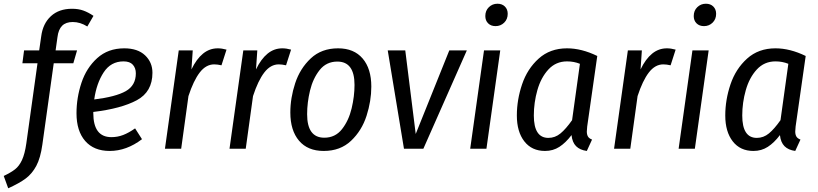

<svg xmlns="http://www.w3.org/2000/svg" viewBox="-80 -797 4383 1029"><path d="M228 -598 218 -527H333L313 -458H208L147 -22Q137 50 114.5 92Q92 134 58 159.5Q24 185 -36 212L-60 146Q-22 128 0.5 110.5Q23 93 38 60.5Q53 28 61 -28L121 -458H40L49 -527H130L141 -603Q150 -671 193 -710.5Q236 -750 306 -750Q340 -750 366.5 -740.5Q393 -731 421 -712L388 -655Q350 -679 310 -679Q273 -679 253 -659Q233 -639 228 -598Z M420 -197V-191Q420 -62 517 -62Q550 -62 580 -73.5Q610 -85 644 -109L681 -51Q598 12 508 12Q423 12 376.5 -41.5Q330 -95 330 -190Q330 -273 356.5 -353Q383 -433 441 -485.5Q499 -538 586 -538Q658 -538 697.5 -500.5Q737 -463 737 -407Q737 -305 653.5 -260Q570 -215 420 -197ZM425 -264Q540 -278 594 -308.5Q648 -339 648 -404Q648 -432 632 -450Q616 -468 582 -468Q514 -468 475.5 -409Q437 -350 425 -264Z M1134 -531 1107 -447Q1085 -452 1068 -452Q1024 -452 990.5 -408.5Q957 -365 930 -282L891 0H804L878 -527H953L946 -425Q973 -481 1008 -509.5Q1043 -538 1087 -538Q1109 -538 1134 -531Z M1480 -531 1453 -447Q1431 -452 1414 -452Q1370 -452 1336.5 -408.5Q1303 -365 1276 -282L1237 0H1150L1224 -527H1299L1292 -425Q1319 -481 1354 -509.5Q1389 -538 1433 -538Q1455 -538 1480 -531Z M1476 -194Q1476 -272 1502 -351Q1528 -430 1585.5 -484Q1643 -538 1732 -538Q1817 -538 1863.5 -483.5Q1910 -429 1910 -333Q1910 -256 1884.5 -176.5Q1859 -97 1801.5 -42.5Q1744 12 1655 12Q1569 12 1522.5 -43Q1476 -98 1476 -194ZM1820 -342Q1820 -467 1728 -467Q1669 -467 1633 -421.5Q1597 -376 1581.5 -311.5Q1566 -247 1566 -185Q1566 -59 1658 -59Q1717 -59 1753 -105Q1789 -151 1804.5 -216Q1820 -281 1820 -342Z M2189 0H2085L1998 -527H2092L2148 -79L2328 -527H2422Z M2527 0H2440L2514 -527H2601ZM2521 -711Q2521 -740 2540 -758.5Q2559 -777 2586 -777Q2611 -777 2626 -762Q2641 -747 2641 -723Q2641 -694 2622 -675.5Q2603 -657 2576 -657Q2551 -657 2536 -672Q2521 -687 2521 -711Z M3121 -497 3067 -119Q3065 -99 3065 -92Q3065 -76 3071 -65.5Q3077 -55 3093 -49L3065 12Q3028 7 3007.5 -13.5Q2987 -34 2983 -73Q2952 -32 2918 -10Q2884 12 2841 12Q2770 12 2730 -39.5Q2690 -91 2690 -178Q2690 -262 2718 -345Q2746 -428 2807 -483Q2868 -538 2959 -538Q3037 -538 3121 -497ZM2781 -178Q2781 -58 2859 -58Q2895 -58 2924 -82Q2953 -106 2986 -153L3028 -455Q2996 -468 2959 -468Q2899 -468 2859 -424.5Q2819 -381 2800 -314Q2781 -247 2781 -178Z M3541 -531 3514 -447Q3492 -452 3475 -452Q3431 -452 3397.5 -408.5Q3364 -365 3337 -282L3298 0H3211L3285 -527H3360L3353 -425Q3380 -481 3415 -509.5Q3450 -538 3494 -538Q3516 -538 3541 -531Z M3644 0H3557L3631 -527H3718ZM3638 -711Q3638 -740 3657 -758.5Q3676 -777 3703 -777Q3728 -777 3743 -762Q3758 -747 3758 -723Q3758 -694 3739 -675.5Q3720 -657 3693 -657Q3668 -657 3653 -672Q3638 -687 3638 -711Z M4238 -497 4184 -119Q4182 -99 4182 -92Q4182 -76 4188 -65.5Q4194 -55 4210 -49L4182 12Q4145 7 4124.5 -13.5Q4104 -34 4100 -73Q4069 -32 4035 -10Q4001 12 3958 12Q3887 12 3847 -39.5Q3807 -91 3807 -178Q3807 -262 3835 -345Q3863 -428 3924 -483Q3985 -538 4076 -538Q4154 -538 4238 -497ZM3898 -178Q3898 -58 3976 -58Q4012 -58 4041 -82Q4070 -106 4103 -153L4145 -455Q4113 -468 4076 -468Q4016 -468 3976 -424.5Q3936 -381 3917 -314Q3898 -247 3898 -178Z"/></svg>

Font: Fira Sans Condensed
Style: Italic
Weight: 400
Width: 3
Italic angle: -8°
Designer: bBox Type GmbH & Carrois Corporate GbR & Edenspiekermann AG
Foundry: bBox Type GmbH & Carrois Corporate GbR & Edenspiekermann AG
Version: Version 4.301